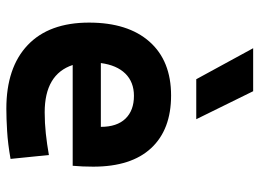

<svg xmlns="http://www.w3.org/2000/svg" viewBox="-130 -706 845 626"><g transform="rotate(90 293.0 -392.5)"><path d="M334 9.8Q199.7 9.8 126.5 -59.8Q53.2 -129.4 53.2 -259.8Q53.2 -386.7 115.5 -457Q177.7 -527.3 291 -527.3Q401.9 -527.3 462.4 -462.4Q522.9 -397.5 522.9 -273.4Q522.9 -238.3 520 -206.5H191.4Q221.7 -115.2 345.7 -115.2Q380.9 -115.2 415 -118.9Q449.2 -122.6 484.9 -128.9L497.6 -3.9Q447.8 4.9 406.7 7.3Q365.7 9.8 334 9.8ZM185.1 -298.3H393.1Q393.1 -350.6 366.5 -378.4Q339.8 -406.2 292 -406.2Q247.1 -406.2 219.5 -378.2Q191.9 -350.1 185.1 -298.3ZM237.8 -609.4 136.7 -794.9H276.9L368.2 -609.4Z"/></g></svg>

Font: Cascadia Mono PL
Style: Bold
Weight: 700
Monospace: yes
Designer: Aaron Bell
Foundry: Saja Typeworks
Version: Version 2404.023; ttfautohint (v1.8.4)